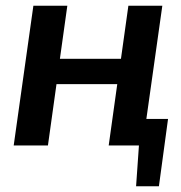

<svg xmlns="http://www.w3.org/2000/svg" viewBox="-20 -510 635 673"><path d="M493 -93 549 -490H430L404 -304H190L216 -490H97L28 0H148L178 -215H391L361 0H467L457 143H537L569 -93Z"/></svg>

Font: Exo 2 Semi Bold
Style: Italic
Weight: 600
Italic angle: -8°
Designer: Natanael Gama
Version: Version 1.001;PS 001.001;hotconv 1.0.88;makeotf.lib2.5.64775